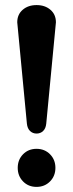

<svg xmlns="http://www.w3.org/2000/svg" viewBox="-20 -730 288 756"><path d="M70.8 -15.6Q49.8 -37.1 49.8 -69.1Q49.8 -101.1 70.8 -122.6Q91.8 -144 123.8 -144Q155.8 -144 177 -122.6Q198.2 -101.1 198.2 -69.1Q198.2 -37.1 177 -15.6Q155.8 5.9 123.8 5.9Q91.8 5.9 70.8 -15.6ZM200.2 -642.1 162.1 -243.2Q160.2 -224.1 149.7 -214.1Q139.2 -204.1 124 -204.1Q108.9 -204.1 98.4 -214.1Q87.9 -224.1 85.9 -243.2L47.9 -642.1Q47.9 -672.9 69.3 -691.4Q90.8 -710 124 -710Q157.2 -710 178.7 -691.4Q200.2 -672.9 200.2 -642.1Z"/></svg>

Font: Nunito-Bold
Style: Bold
Weight: 700
Designer: Vernon Adams
Foundry: newtypography
Version: Version 3.000